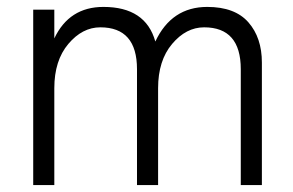

<svg xmlns="http://www.w3.org/2000/svg" viewBox="-20 -535 847 555"><path d="M737 0H676V-335Q676 -456 570 -456Q518 -456 477.5 -408Q437 -360 437 -280V0H376V-335Q376 -456 270 -456Q218 -456 177.5 -408Q137 -360 137 -280V0H76V-507H137V-424Q180 -515 279 -515Q401 -515 429 -415Q476 -515 579 -515Q659 -515 698 -470.5Q737 -426 737 -354Z"/></svg>

Font: Hind Guntur Light
Style: Regular
Weight: 300
Designer: Manushi Parikh, Hitesh Malaviya
Foundry: Indian Type Foundry
Version: Version 1.002;PS 1.0;hotconv 1.0.86;makeotf.lib2.5.63406; tt